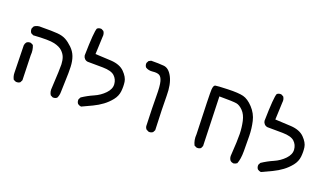

<svg xmlns="http://www.w3.org/2000/svg" viewBox="-59 -948 2618 1505"><g transform="rotate(20 1250.0 -195.5)"><path d="M411 121 392 111Q376 86 380 51Q389 -111 387.5 -145Q386 -179 377 -203.5Q368 -228 345.5 -249.5Q323 -271 277 -282Q231 -293 102 -284L82 -294Q70 -310 72 -331L82 -351Q107 -369 141 -366Q232 -367 274.5 -363.5Q317 -360 345.5 -344.5Q374 -329 403.5 -300.5Q433 -272 446.5 -236Q460 -200 462 -152.5Q464 -105 461 -38Q458 29 458 58.5Q458 88 446 111Q432 123 411 121ZM98 105 78 96Q64 71 64 41Q64 11 59 -185Q61 -201 70 -212Q84 -224 105 -222L125 -212Q141 -175 137 -130L143 76L133 96Q119 107 98 105Z M645 113Q629 111 617 102Q605 88 607 66L617 47Q662 17 711.5 -4.5Q761 -26 797 -63.5Q833 -101 830 -141Q827 -181 799 -207Q771 -233 701 -234Q631 -235 574 -235Q558 -237 547.5 -248Q537 -259 535 -274Q539 -476 553 -504Q567 -516 588 -514L607 -504Q621 -484 617 -457L611 -313Q669 -311 743 -306.5Q817 -302 855.5 -263Q894 -224 899.5 -186.5Q905 -149 900.5 -108Q896 -67 868.5 -32.5Q841 2 806.5 27.5Q772 53 730.5 73Q689 93 645 113Z M1210 117 1190 107Q1179 95 1178 80Q1172 -81 1172 -166Q1172 -251 1162 -287Q1152 -323 1132.5 -332Q1113 -341 1079 -337Q1045 -333 1020 -349Q1008 -363 1010 -384L1020 -403L1039 -413Q1102 -414 1145 -410Q1188 -406 1217.5 -349Q1247 -292 1247 -196.5Q1247 -101 1255 88L1245 107Q1231 119 1210 117Z M1919 123Q1903 121 1892 111Q1880 95 1880 74Q1889 -58 1887.5 -111.5Q1886 -165 1875 -215Q1864 -265 1836 -294Q1808 -323 1780.5 -328Q1753 -333 1637 -333L1650 76L1641 96Q1627 108 1605 105L1586 96Q1566 57 1570 7Q1558 -327 1560.5 -362.5Q1563 -398 1577.5 -401.5Q1592 -405 1680.5 -408Q1769 -411 1810 -400.5Q1851 -390 1893 -345Q1935 -300 1948.5 -241.5Q1962 -183 1963 -122.5Q1964 -62 1964 5Q1964 72 1948 111Q1935 121 1919 123Z M2145 113Q2129 111 2117 102Q2105 88 2107 66L2117 47Q2162 17 2211.5 -4.5Q2261 -26 2297 -63.5Q2333 -101 2330 -141Q2327 -181 2299 -207Q2271 -233 2201 -234Q2131 -235 2074 -235Q2058 -237 2047.5 -248Q2037 -259 2035 -274Q2039 -476 2053 -504Q2067 -516 2088 -514L2107 -504Q2121 -484 2117 -457L2111 -313Q2169 -311 2243 -306.5Q2317 -302 2355.5 -263Q2394 -224 2399.5 -186.5Q2405 -149 2400.5 -108Q2396 -67 2368.5 -32.5Q2341 2 2306.5 27.5Q2272 53 2230.5 73Q2189 93 2145 113Z"/></g></svg>

Font: NaniFont Regular
Style: Regular
Weight: 400
Designer: Nanigashitei
Version: Version 1.036